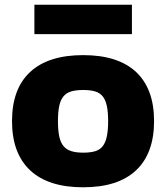

<svg xmlns="http://www.w3.org/2000/svg" viewBox="-20 -784 706 815"><path d="M126 -764H540V-639H126ZM333 11Q185 11 108 -61Q31 -133 31 -270Q31 -407 108 -478.5Q185 -550 333 -550Q481 -550 557.5 -478.5Q634 -407 634 -270Q634 -133 557.5 -61Q481 11 333 11ZM333 -136Q363 -136 383.5 -142Q404 -148 416 -163.5Q428 -179 433.5 -205Q439 -231 439 -270Q439 -309 433.5 -334.5Q428 -360 416 -375Q404 -390 383.5 -396Q363 -402 333 -402Q303 -402 282.5 -396Q262 -390 249.5 -375Q237 -360 231.5 -334.5Q226 -309 226 -270Q226 -231 231.5 -205Q237 -179 249.5 -164Q262 -149 282.5 -142.5Q303 -136 333 -136Z"/></svg>

Font: Encode Sans Normal
Style: ExtraBold
Weight: 800
Designer: Pablo Impallari, Andres Torresi
Foundry: Pablo Impallari, Andres Torresi
Version: Version 1.000; ttfautohint (v1.00) -l 8 -r 50 -G 200 -x 14 -